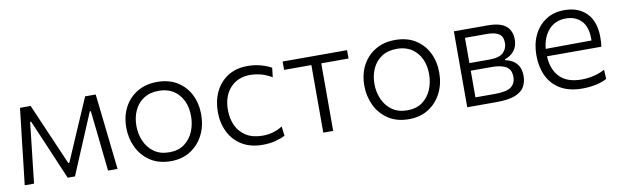

<svg xmlns="http://www.w3.org/2000/svg" viewBox="-38 -864 3983 1234"><g transform="rotate(-10 1953.0 -247.5)"><path d="M49 0Q55.5 -54.5 61.2 -106.5Q67 -158.5 73 -210L80.5 -278.5Q87 -332.5 93.2 -387Q99.5 -441.5 105.5 -495.5H175Q197 -444.5 219.5 -393Q242 -341.5 263.5 -291L349.5 -92.5H356.5L442 -291Q464.5 -342.5 486.5 -393.5Q508.5 -444.5 530.5 -495.5H599.5Q605.5 -442.5 611.8 -386.8Q618 -331 624 -277.5L631.5 -209.5Q637 -159 643 -106.2Q649 -53.5 655 0H593Q586.5 -59.5 579.8 -120.8Q573 -182 567 -241.5L550 -395.5H543.5L474.5 -231.5Q450 -173.5 425.5 -115.8Q401 -58 377 0H329.5Q305 -58 280.2 -115.5Q255.5 -173 231.5 -230L160.5 -395.5H154L137 -243Q130 -182 123.2 -121.2Q116.5 -60.5 110 0Z M1002.5 10.5Q923 10.5 868 -26Q813 -62.5 784.5 -122.2Q756 -182 756 -251Q756 -325 786.2 -382.8Q816.5 -440.5 871.8 -473.5Q927 -506.5 1001.5 -506.5Q1078 -506.5 1132.5 -472.8Q1187 -439 1216 -381.2Q1245 -323.5 1245 -251Q1245 -177.5 1215.2 -118.5Q1185.5 -59.5 1131 -24.5Q1076.5 10.5 1002.5 10.5ZM1002 -47.5Q1061.5 -47.5 1100.8 -76.5Q1140 -105.5 1159.5 -152Q1179 -198.5 1179 -251Q1179 -340 1131.2 -394.2Q1083.5 -448.5 1002 -448.5Q943.5 -448.5 903.2 -422Q863 -395.5 842.5 -350.8Q822 -306 822 -251Q822 -198.5 842 -152Q862 -105.5 902 -76.5Q942 -47.5 1002 -47.5Z M1601.5 9.5Q1522 9.5 1466.5 -24.5Q1411 -58.5 1382 -117Q1353 -175.5 1353 -248Q1353 -321.5 1381.2 -380Q1409.5 -438.5 1463 -472.5Q1516.5 -506.5 1592.5 -506.5Q1636 -506.5 1676.8 -495.5Q1717.5 -484.5 1746.5 -468L1739.5 -407Q1698 -431 1662.8 -439Q1627.5 -447 1599.5 -447Q1517.5 -447 1468.2 -393.5Q1419 -340 1419 -249.5Q1419 -192.5 1440.2 -147Q1461.5 -101.5 1504.5 -75Q1547.5 -48.5 1611.5 -48.5Q1645 -48.5 1678 -57.5Q1711 -66.5 1741 -85.5L1748.5 -24Q1724.5 -11 1687 -0.8Q1649.5 9.5 1601.5 9.5Z M1997.5 0V-441H1819.5V-495.5H2240V-441H2062V0Z M2556 10.5Q2476.5 10.5 2421.5 -26Q2366.5 -62.5 2338 -122.2Q2309.5 -182 2309.5 -251Q2309.5 -325 2339.8 -382.8Q2370 -440.5 2425.2 -473.5Q2480.5 -506.5 2555 -506.5Q2631.5 -506.5 2686 -472.8Q2740.5 -439 2769.5 -381.2Q2798.5 -323.5 2798.5 -251Q2798.5 -177.5 2768.8 -118.5Q2739 -59.5 2684.5 -24.5Q2630 10.5 2556 10.5ZM2555.5 -47.5Q2615 -47.5 2654.2 -76.5Q2693.5 -105.5 2713 -152Q2732.5 -198.5 2732.5 -251Q2732.5 -340 2684.8 -394.2Q2637 -448.5 2555.5 -448.5Q2497 -448.5 2456.8 -422Q2416.5 -395.5 2396 -350.8Q2375.5 -306 2375.5 -251Q2375.5 -198.5 2395.5 -152Q2415.5 -105.5 2455.5 -76.5Q2495.5 -47.5 2555.5 -47.5Z M2937 0V-495.5H3156.5Q3242 -495.5 3277.8 -463.5Q3313.5 -431.5 3313.5 -378Q3313.5 -330.5 3289.2 -301.5Q3265 -272.5 3229 -261.5V-255.5Q3252.5 -251.5 3275.2 -239Q3298 -226.5 3313.2 -201.8Q3328.5 -177 3328.5 -135Q3328.5 -97 3311.8 -66.5Q3295 -36 3251.8 -18Q3208.5 0 3129 0ZM3144 -442H3000V-277H3127Q3196 -277 3221.8 -302.8Q3247.5 -328.5 3247.5 -365.5Q3247.5 -408.5 3220.5 -425.2Q3193.5 -442 3144 -442ZM3000 -53.5H3125Q3205.5 -53.5 3234.2 -76.5Q3263 -99.5 3263 -141Q3263 -189 3230.5 -208.2Q3198 -227.5 3135.5 -227.5H3000Z M3688.5 10Q3601.5 10 3544.8 -23.8Q3488 -57.5 3460.2 -116.5Q3432.5 -175.5 3432.5 -251Q3432.5 -325.5 3460.2 -383Q3488 -440.5 3538.8 -473.5Q3589.5 -506.5 3659 -506.5Q3751 -506.5 3804.2 -451.8Q3857.5 -397 3857.5 -295.5Q3857.5 -259.5 3853.5 -233.5H3498.5Q3502.5 -147.5 3550.2 -97.8Q3598 -48 3693.5 -48Q3730 -48 3769.8 -56.8Q3809.5 -65.5 3844.5 -85L3848 -24.5Q3819.5 -8.5 3777.8 0.8Q3736 10 3688.5 10ZM3660 -452Q3589.5 -452 3547.5 -404.5Q3505.5 -357 3499 -282L3798 -284Q3798 -290 3798 -296.5Q3798 -374 3759.8 -413Q3721.5 -452 3660 -452Z"/></g></svg>

Font: Commissioner Light
Style: Regular
Weight: 300
Designer: Kostas Bartsokas
Foundry: Kostas Bartsokas
Version: Version 1.000; ttfautohint (v1.8.3)